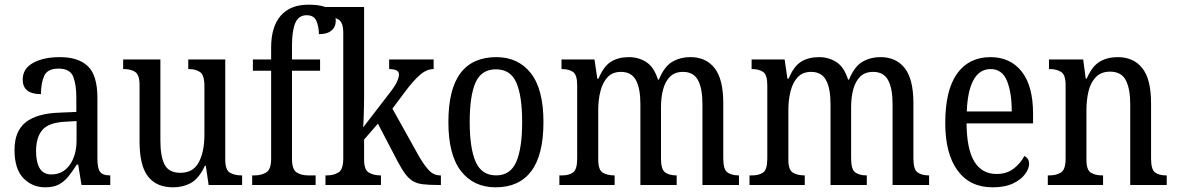

<svg xmlns="http://www.w3.org/2000/svg" viewBox="-20 -790 5027 820"><path d="M173 10Q118 10 80 -29Q42 -68 42 -150Q42 -230 90 -268Q138 -306 236 -309L306 -312V-373Q306 -429 292.5 -463Q279 -497 230 -497Q183 -497 169 -466.5Q155 -436 155 -388Q77 -388 77 -450Q77 -497 121.5 -521.5Q166 -546 236 -546Q315 -546 355.5 -507Q396 -468 396 -372V-113Q396 -71 407.5 -56Q419 -41 448 -41H451V0H328L314 -87H308Q290 -59 272.5 -37Q255 -15 232 -2.5Q209 10 173 10ZM199 -45Q249 -45 278 -86Q307 -127 307 -191V-273L256 -270Q187 -266 160.5 -234.5Q134 -203 134 -144Q134 -98 149.5 -71.5Q165 -45 199 -45Z M719 10Q648 10 612 -36.5Q576 -83 576 -186V-427Q576 -471 557 -483Q538 -495 510 -495H506V-536H665V-189Q665 -122 683 -87Q701 -52 751 -52Q805 -52 829 -97Q853 -142 853 -215V-422Q853 -470 834 -482.5Q815 -495 787 -495H784V-536H942V-109Q942 -64 962 -52.5Q982 -41 1010 -41H1014V0H871L859 -82H855Q830 -28 796 -9Q762 10 719 10Z M1057 0V-41H1069Q1096 -41 1117 -53.5Q1138 -66 1138 -113V-488H1060V-536H1138V-587Q1138 -676 1179 -723Q1220 -770 1297 -770Q1362 -770 1388 -750Q1414 -730 1414 -701Q1414 -675 1395.5 -659.5Q1377 -644 1342 -644Q1342 -675 1331.5 -700Q1321 -725 1290 -725Q1255 -725 1241 -691.5Q1227 -658 1227 -596V-536H1347V-488H1227V-113Q1227 -66 1247 -53.5Q1267 -41 1295 -41H1328V0Z M1370 0V-41H1378Q1405 -41 1425.5 -53.5Q1446 -66 1446 -113V-651Q1446 -695 1425 -707Q1404 -719 1378 -719H1370V-760H1535V-375Q1535 -361 1534.5 -340.5Q1534 -320 1533.5 -298.5Q1533 -277 1532 -262Q1531 -247 1531 -246L1638 -385Q1666 -420 1675 -440Q1684 -460 1684 -472Q1684 -495 1642 -495V-536H1832V-495Q1802 -495 1773.5 -470Q1745 -445 1712 -401L1656 -326L1768 -125Q1791 -85 1811.5 -63Q1832 -41 1860 -41H1863V0H1851Q1812 0 1786.5 -3Q1761 -6 1743.5 -16.5Q1726 -27 1711 -47Q1696 -67 1678 -101L1594 -262L1535 -194V-108Q1535 -64 1556 -52.5Q1577 -41 1603 -41H1607V0Z M2097 10Q2003 10 1949 -59Q1895 -128 1895 -269Q1895 -409 1946.5 -477.5Q1998 -546 2100 -546Q2193 -546 2247 -477.5Q2301 -409 2301 -269Q2301 -128 2249 -59Q2197 10 2097 10ZM2099 -41Q2160 -41 2185 -99Q2210 -157 2210 -269Q2210 -381 2185 -437.5Q2160 -494 2098 -494Q2036 -494 2011 -437.5Q1986 -381 1986 -269Q1986 -157 2011.5 -99Q2037 -41 2099 -41Z M2369 0V-41H2382Q2410 -41 2427.5 -53.5Q2445 -66 2445 -113V-426Q2445 -471 2427 -483Q2409 -495 2380 -495H2378V-536H2519L2531 -454H2536Q2558 -507 2589.5 -526.5Q2621 -546 2666 -546Q2707 -546 2740 -525Q2773 -504 2790 -450H2794Q2817 -506 2851 -526Q2885 -546 2929 -546Q2995 -546 3032 -499Q3069 -452 3069 -349V-113Q3069 -66 3087 -53.5Q3105 -41 3134 -41H3136V0H2980V-346Q2980 -412 2961 -447.5Q2942 -483 2897 -483Q2862 -483 2841.5 -462.5Q2821 -442 2812 -408Q2803 -374 2803 -334V-113Q2803 -66 2821 -53.5Q2839 -41 2867 -41H2870V0H2715V-346Q2715 -412 2696 -447.5Q2677 -483 2632 -483Q2596 -483 2575 -460.5Q2554 -438 2544.5 -401Q2535 -364 2535 -321V-108Q2535 -64 2554.5 -52.5Q2574 -41 2603 -41H2605V0Z M3181 0V-41H3194Q3222 -41 3239.5 -53.5Q3257 -66 3257 -113V-426Q3257 -471 3239 -483Q3221 -495 3192 -495H3190V-536H3331L3343 -454H3348Q3370 -507 3401.5 -526.5Q3433 -546 3478 -546Q3519 -546 3552 -525Q3585 -504 3602 -450H3606Q3629 -506 3663 -526Q3697 -546 3741 -546Q3807 -546 3844 -499Q3881 -452 3881 -349V-113Q3881 -66 3899 -53.5Q3917 -41 3946 -41H3948V0H3792V-346Q3792 -412 3773 -447.5Q3754 -483 3709 -483Q3674 -483 3653.5 -462.5Q3633 -442 3624 -408Q3615 -374 3615 -334V-113Q3615 -66 3633 -53.5Q3651 -41 3679 -41H3682V0H3527V-346Q3527 -412 3508 -447.5Q3489 -483 3444 -483Q3408 -483 3387 -460.5Q3366 -438 3356.5 -401Q3347 -364 3347 -321V-108Q3347 -64 3366.5 -52.5Q3386 -41 3415 -41H3417V0Z M4219 10Q4122 10 4069.5 -62Q4017 -134 4017 -264Q4017 -405 4067.5 -475.5Q4118 -546 4210 -546Q4295 -546 4343.5 -484.5Q4392 -423 4392 -305V-263H4108Q4109 -152 4141.5 -99.5Q4174 -47 4236 -47Q4280 -47 4309.5 -70Q4339 -93 4355 -124Q4363 -120 4369 -112Q4375 -104 4375 -90Q4375 -70 4358 -46.5Q4341 -23 4306.5 -6.5Q4272 10 4219 10ZM4301 -314Q4301 -395 4280.5 -445Q4260 -495 4211 -495Q4163 -495 4137.5 -448Q4112 -401 4109 -314Z M4455 0V-41H4463Q4492 -41 4511.5 -53.5Q4531 -66 4531 -113V-427Q4531 -471 4511.5 -483Q4492 -495 4465 -495H4460V-536H4606L4617 -454H4621Q4644 -507 4676.5 -526.5Q4709 -546 4754 -546Q4821 -546 4858.5 -499Q4896 -452 4896 -349V-113Q4896 -66 4913 -53.5Q4930 -41 4959 -41H4963V0H4807V-346Q4807 -411 4788 -447.5Q4769 -484 4721 -484Q4683 -484 4660.5 -461Q4638 -438 4629 -400.5Q4620 -363 4620 -321V-108Q4620 -64 4639 -52.5Q4658 -41 4686 -41H4691V0Z"/></svg>

Font: Noto Serif Condensed
Style: Regular
Weight: 400
Width: 3
Designer: Monotype Design Team
Foundry: Monotype Imaging Inc.
Version: Version 2.013; ttfautohint (v1.8.4.7-5d5b)